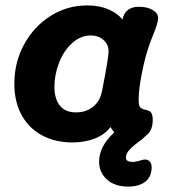

<svg xmlns="http://www.w3.org/2000/svg" viewBox="-20 -515 654 709"><path d="M445 66Q445 76 452 79.5Q459 83 472 83Q477 83 493 79Q508 74 516 74Q526 74 533 81.5Q540 89 540 103Q540 137 517 155.5Q494 174 453 174Q404 174 375 148Q346 122 346 82Q346 25 402 -26Q392 -38 388 -46Q366 -17 329 -3Q292 11 247 11Q185 11 136.5 -14.5Q88 -40 60.5 -89Q33 -138 33 -206Q33 -285 69 -351Q105 -417 166.5 -456Q228 -495 302 -495Q347 -495 380.5 -480.5Q414 -466 432 -443L435 -453Q448 -490 493 -490Q524 -490 544 -478Q564 -466 564 -448Q564 -430 543 -380L535 -359Q517 -311 504.5 -248Q492 -185 492 -148Q492 -127 496.5 -120.5Q501 -114 512 -111Q515 -110 525 -107.5Q535 -105 539.5 -96.5Q544 -88 544 -72Q544 -32 519 -14L506 -2Q477 19 461 35Q445 51 445 66ZM357 -180Q381 -302 381 -325Q381 -350 362.5 -367Q344 -384 315 -384Q277 -384 246 -355.5Q215 -327 198 -283Q181 -239 181 -195Q181 -150 201 -125Q221 -100 261 -100Q298 -100 324 -121Q350 -142 357 -180Z"/></svg>

Font: Mali
Style: Bold Italic
Weight: 700
Italic angle: -10°
Version: Version 1.000; ttfautohint (v1.6)